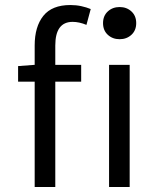

<svg xmlns="http://www.w3.org/2000/svg" viewBox="-20 -744 640 764"><path d="M118 0V-419H52V-481L118 -486V-563Q118 -638 152.5 -681Q187 -724 260 -724Q283 -724 303.5 -719.5Q324 -715 341 -708L324 -645Q295 -657 269 -657Q200 -657 200 -563V-486H303V-419H200V0ZM414 0V-486H496V0ZM456 -588Q428 -588 409 -605.5Q390 -623 390 -652Q390 -681 409 -698.5Q428 -716 456 -716Q484 -716 503 -698.5Q522 -681 522 -652Q522 -623 503 -605.5Q484 -588 456 -588Z"/></svg>

Font: Source Code Pro
Style: Regular
Weight: 400
Monospace: yes
Designer: Paul D. Hunt, Teo Tuominen
Foundry: Adobe Systems Incorporated
Version: Version 2.030;PS 1.000;hotconv 16.6.51;makeotf.lib2.5.65220